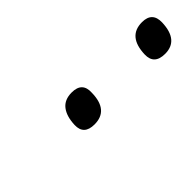

<svg xmlns="http://www.w3.org/2000/svg" viewBox="8 -915 450 450"><g transform="rotate(-45 232.5 -690.5)"><path d="M417 -645Q381 -645 382 -678Q384 -736 431 -736Q465 -736 464 -702Q462 -645 417 -645ZM183 -645Q148 -645 149 -677Q150 -705 162 -720.5Q174 -736 198 -736Q233 -736 231 -702Q230 -645 183 -645Z"/></g></svg>

Font: Georama Extended
Style: Italic
Weight: 400
Width: 7
Italic angle: -9°
Designer: Jean-Baptiste Levee
Foundry: Production Type
Version: Version 1.000